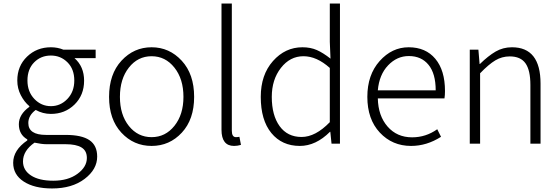

<svg xmlns="http://www.w3.org/2000/svg" viewBox="-20 -815 3178 1089"><path d="M275.4 253.9Q174.8 253.9 114.7 214.8Q54.7 175.8 54.7 108.4Q54.7 36.1 134.8 -18.6V-24.4Q86.9 -51.8 86.9 -110.4Q86.9 -166 146.5 -209V-212.9Q118.2 -236.3 98.1 -274.9Q78.1 -313.5 78.1 -358.4Q78.1 -440.4 133.3 -493.7Q188.5 -546.9 268.6 -546.9Q306.6 -546.9 339.8 -533.2H522.5V-485.4H402.3Q457 -437.5 457 -357.4Q457 -275.4 402.8 -222.2Q348.6 -168.9 268.6 -168.9Q222.7 -168.9 182.6 -191.4Q140.6 -160.2 140.6 -117.2Q140.6 -49.8 241.2 -49.8H352.5Q443.4 -49.8 487.3 -20Q531.2 9.8 531.2 73.2Q531.2 145.5 460 199.7Q388.7 253.9 275.4 253.9ZM401.4 -358.4Q401.4 -422.9 362.8 -461.4Q324.2 -500 268.6 -500Q211.9 -500 173.8 -461.4Q135.7 -422.9 135.7 -358.4Q135.7 -294.9 174.8 -253.9Q213.9 -212.9 268.6 -212.9Q323.2 -212.9 362.3 -253.9Q401.4 -294.9 401.4 -358.4ZM282.2 210Q366.2 210 419.4 170.9Q472.7 131.8 472.7 81.1Q472.7 40 442.4 21.5Q412.1 2.9 351.6 2.9H243.2Q216.8 2.9 175.8 -5.9Q110.4 40 110.4 100.6Q110.4 150.4 155.8 180.2Q201.2 210 282.2 210Z M598.6 -265.6Q598.6 -394.5 668.9 -470.7Q739.3 -546.9 839.8 -546.9Q940.4 -546.9 1010.7 -470.7Q1081.1 -394.5 1081.1 -265.6Q1081.1 -137.7 1011.2 -62.5Q941.4 12.7 839.8 12.7Q738.3 12.7 668.5 -62.5Q598.6 -137.7 598.6 -265.6ZM1020.5 -265.6Q1020.5 -367.2 969.2 -431.6Q918 -496.1 839.8 -496.1Q761.7 -496.1 710.9 -431.6Q660.2 -367.2 660.2 -265.6Q660.2 -164.1 710.9 -100.6Q761.7 -37.1 839.8 -37.1Q918 -37.1 969.2 -101.1Q1020.5 -165 1020.5 -265.6Z M1307.6 12.7Q1236.3 12.7 1236.3 -79.1V-794.9H1294.9V-73.2Q1294.9 -37.1 1318.4 -37.1Q1327.1 -37.1 1337.9 -39.1L1346.7 6.8Q1327.1 12.7 1307.6 12.7Z M1680.7 12.7Q1579.1 12.7 1519 -60.5Q1459 -133.8 1459 -265.6Q1459 -390.6 1528.3 -468.8Q1597.7 -546.9 1695.3 -546.9Q1741.2 -546.9 1776.9 -531.2Q1812.5 -515.6 1854.5 -482.4L1850.6 -578.1V-794.9H1908.2V0H1860.4L1853.5 -67.4H1851.6Q1771.5 12.7 1680.7 12.7ZM1690.4 -38.1Q1769.5 -38.1 1850.6 -122.1V-429.7Q1776.4 -496.1 1701.2 -496.1Q1625 -496.1 1573.2 -429.7Q1521.5 -363.3 1521.5 -265.6Q1521.5 -161.1 1565.9 -99.6Q1610.4 -38.1 1690.4 -38.1Z M2311.5 12.7Q2205.1 12.7 2134.3 -63Q2063.5 -138.7 2063.5 -265.6Q2063.5 -390.6 2133.3 -468.8Q2203.1 -546.9 2297.9 -546.9Q2394.5 -546.9 2449.2 -481.4Q2503.9 -416 2503.9 -298.8Q2503.9 -275.4 2501 -256.8H2123Q2125 -158.2 2178.2 -97.2Q2231.4 -36.1 2317.4 -36.1Q2395.5 -36.1 2460 -82L2481.4 -39.1Q2400.4 12.7 2311.5 12.7ZM2123 -302.7H2451.2Q2451.2 -397.5 2410.6 -447.3Q2370.1 -497.1 2298.8 -497.1Q2231.4 -497.1 2181.2 -444.3Q2130.9 -391.6 2123 -302.7Z M2644.5 0V-533.2H2693.4L2700.2 -452.1H2702.1Q2749 -498 2791 -522.5Q2833 -546.9 2883.8 -546.9Q3045.9 -546.9 3045.9 -340.8V0H2988.3V-333Q2988.3 -417 2960.4 -456.1Q2932.6 -495.1 2871.1 -495.1Q2827.1 -495.1 2789.6 -472.7Q2752 -450.2 2703.1 -399.4V0Z"/></svg>

Font: Bpmf Zihi Sans Light
Style: Light
Weight: 300
Foundry: But Ko
Version: Version 1.320